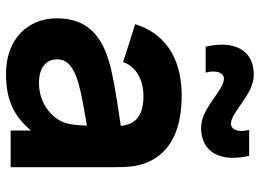

<svg xmlns="http://www.w3.org/2000/svg" viewBox="-130 -698 844 623"><g transform="rotate(90 291.5 -387.0)"><path d="M395 -618C479 -618 507 -687 486 -774H402C411 -740 402 -715 382 -715C343 -715 288 -789 223 -789C139 -789 111 -720 132 -633H216C207 -667 216 -692 236 -692C275 -692 330 -618 395 -618ZM220 15C303 15 356 -9 404 -66V0H523V-330C523 -379 522 -417 501 -457C463 -529 385 -555 290 -555C160 -555 86 -493 59 -404L182 -365C199 -414 250 -431 290 -431C354 -431 383.5 -408 389 -357.5C287.5 -342.5 210 -331 158 -312C71 -280 40 -224 40 -149C40 -59 104 15 220 15ZM249 -92C202 -92 173 -114 173 -151C173 -178 189 -197 229 -213C260 -224.5 297 -232 388 -247.5C387.5 -221.5 385.5 -187.5 374 -164C363 -141 324 -92 249 -92Z"/></g></svg>

Font: Manrope ExtraBold
Style: Regular
Weight: 800
Designer: Mikhail Sharanda
Foundry: Mikhail Sharanda
Version: Version 4.505